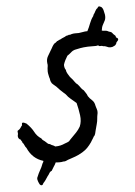

<svg xmlns="http://www.w3.org/2000/svg" viewBox="-55 -790 605 860"><g transform="rotate(-5 248.0 -360.0)"><path d="M425.8 -638.7Q431.2 -636.7 438.5 -636.7Q445.8 -636.7 450.2 -634.8Q454.1 -632.8 457 -631.3Q460 -629.9 464.8 -628.9Q468.8 -627.9 472.7 -622.6Q476.6 -616.7 478.5 -616.2Q486.8 -608.4 486.3 -607.9Q485.4 -606.9 485.4 -605.5Q487.8 -601.1 489.7 -600.6Q492.2 -600.1 494.1 -597.7Q498 -591.3 491.7 -585.9Q485.4 -580.1 485.4 -575.2Q481.9 -567.9 475.6 -565.4Q465.8 -560.1 462.9 -561Q460.9 -561.5 457 -560.5Q449.7 -560.5 441.4 -564.9Q433.6 -568.8 425.8 -568.4Q420.9 -571.3 414.1 -570.3Q406.7 -569.3 404.3 -574.2Q395.5 -571.3 381.3 -572.3Q368.2 -572.8 357.4 -572.3Q336.9 -571.3 323.7 -568.8Q310.5 -566.4 297.9 -563.5Q287.6 -560.1 283.7 -556.2Q281.2 -553.7 277.3 -550.8L270 -544.9Q267.6 -543 262.7 -540Q257.8 -532.2 252.4 -522Q247.1 -511.7 244.1 -502Q243.2 -498 244.6 -490.2Q246.1 -482.4 250 -477.5Q251 -467.8 255.9 -460Q260.7 -452.1 265.6 -444.3Q272.5 -437 277.1 -431.2Q281.7 -425.3 284.2 -421.4Q289.6 -412.6 296.9 -408.2Q300.3 -404.3 303.5 -400.4Q306.6 -396.5 309.1 -392.6Q314 -384.8 322.3 -378.9Q325.7 -372.6 330.6 -366.2Q335 -360.4 337.9 -351.6Q343.8 -341.8 355.5 -331.5Q365.7 -322.3 368.2 -306.6Q369.1 -302.7 370.4 -298.6Q371.6 -294.4 373 -290.5Q376 -282.7 375 -272.5Q371.6 -256.8 371.1 -247.1Q370.6 -236.8 367.2 -224.6Q366.2 -221.2 365.5 -218Q364.7 -214.8 363.8 -211.9Q363.3 -209 362.3 -205.8Q361.3 -202.6 360.4 -199.2Q359.4 -195.3 358.4 -191.2Q357.4 -187 356.4 -182.6Q354.5 -173.8 348.6 -168.9Q347.2 -166 345.5 -163.1Q343.8 -160.2 341.8 -157.2Q339.8 -154.3 337.9 -151.1Q335.9 -147.9 334 -144.5Q325.2 -131.8 315.4 -121.6Q305.7 -111.3 291 -102.5Q281.2 -96.7 273.9 -93.3Q266.6 -89.8 258.8 -86.9L242.2 -81.1Q237.8 -79.6 233.4 -78.1Q229 -76.7 224.6 -75.2L214.8 -70.8Q210 -68.8 203.1 -69.3Q195.8 -67.4 186 -67.4Q181.2 -67.4 177 -67.6Q172.9 -67.9 168.9 -68.4Q164.1 -57.6 158.2 -49.8Q153.3 -43 147.5 -32.2Q140.1 -29.8 136.2 -22.5Q131.8 -14.6 127.9 -10.7Q121.1 0 116.2 6.8Q111.3 13.7 105.5 19.5Q103.5 26.4 98.6 27.8Q93.8 29.3 88.9 23.4Q85.9 18.6 82.5 9.3Q79.1 0 80.1 -5.9Q89.4 -28.8 96.2 -40Q104 -53.2 107.4 -63.5Q110.4 -71.3 112.3 -73.2Q114.3 -75.2 114.3 -80.1Q65.4 -94.7 43.9 -144.5Q39.1 -149.4 36.1 -157.2Q33.2 -165.5 28.3 -168.9Q27.8 -174.3 25.4 -176.3Q23.9 -177.7 21.5 -183.6Q9.8 -188 9.8 -201.2Q12.7 -211.9 11.2 -216.3Q9.8 -221.2 11.7 -224.6Q21.5 -230 24.9 -235.8Q28.8 -242.7 33.2 -247.1Q32.2 -252.9 34.2 -257.8Q39.6 -259.8 44.4 -257.3L53.7 -252.9Q75.2 -231.9 85 -212.6Q94.7 -193.4 114.3 -180.7Q117.2 -174.3 123 -170.9Q128.4 -167.5 133.8 -162.1Q136.7 -159.2 140.6 -155.8Q144.5 -152.3 150.4 -152.3Q152.8 -150.4 155.5 -148.7Q158.2 -147 161.6 -146Q165 -145 167.7 -143.3Q170.4 -141.6 172.9 -139.6Q186.5 -139.6 196.8 -142.1Q207 -144.5 217.8 -149.4Q229 -152.8 236.3 -157.2Q239.3 -160.2 243.2 -165Q246.1 -168.9 250 -171.9Q260.7 -182.6 271.5 -193.8Q282.2 -205.1 290 -218.8Q299.8 -241.2 295.9 -270Q292 -298.8 285.2 -325.2Q279.3 -330.6 273.4 -335.4Q267.6 -340.3 261.7 -345.2Q248.5 -356 240.2 -368.2Q236.3 -371.1 231.4 -376Q223.6 -382.8 216.3 -390.1Q209 -397.5 201.2 -406.2Q195.8 -411.6 188.5 -417Q181.2 -422.4 178.7 -429.7Q176.3 -435.1 175.8 -440.4Q175.3 -445.8 172.9 -451.2Q170.9 -460 169.4 -468.3Q168 -476.6 168.9 -484.4Q168.9 -492.7 170.4 -499Q171.9 -506.3 169.9 -514.6Q168 -532.2 175.8 -545.4Q184.1 -558.6 190.4 -570.3Q192.9 -574.2 195.3 -578.4Q197.8 -582.5 199.7 -586.4Q204.1 -594.7 210.9 -600.6Q214.8 -601.6 217.3 -604.5Q218.8 -606.4 222.7 -609.4Q227.5 -609.4 229 -611.8Q230.5 -614.3 235.4 -614.3Q247.6 -621.1 253.4 -623Q259.3 -625 264.6 -628.9L272 -630.4Q275.9 -631.3 277.3 -632.8Q281.2 -631.8 284.2 -632.8Q287.1 -633.8 290 -634.8Q297.4 -636.7 305.7 -636.7H322.3Q332 -637.7 341.3 -639.6Q349.6 -641.6 361.3 -641.6Q369.6 -657.2 376.5 -675.8Q383.3 -693.8 393.6 -707Q394 -711.9 397.9 -716.3Q400.9 -719.7 403.3 -725.6Q408.7 -736.8 415 -740.2Q419.9 -749 424.3 -747.6Q428.7 -746.1 432.6 -744.1Q439.5 -738.3 441.9 -728Q444.3 -717.8 446.3 -708Q447.8 -692.9 443.4 -683.3Q439 -673.8 433.3 -664.3Q427.7 -654.8 425.8 -638.7Z"/></g></svg>

Font: Freehand
Style: Regular
Weight: 400
Designer: Danh Hong
Version: Version 8.001; ttfautohint (v1.8.3)